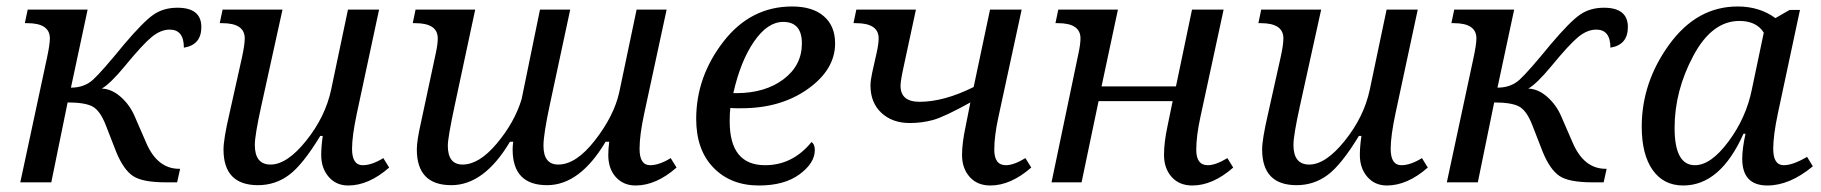

<svg xmlns="http://www.w3.org/2000/svg" viewBox="-20 -566 5652 596"><path d="M43 0 126 -387.2Q134.8 -428.2 134.8 -446.8Q134.8 -494.1 64.9 -494.1H57.1L65.9 -536.1H252L200.2 -293.9Q241.7 -293.9 268.8 -318.6Q295.9 -343.3 365.2 -428.2Q424.8 -498.5 456.1 -520.3Q487.3 -542 530.8 -542Q605 -542 605 -481.9Q605 -426.8 550.8 -418Q550.8 -474.1 506.8 -474.1Q479 -474.1 451.2 -451.4Q423.3 -428.7 367.2 -360.4Q322.8 -306.6 295.9 -291Q327.1 -290 355.5 -264.6Q383.8 -239.3 398.9 -203.1L434.1 -122.1Q468.8 -42 536.1 -42H539.1L529.8 0H495.1Q421.9 0 392.6 -19.8Q363.3 -39.6 340.8 -94.2L308.1 -178.2Q290.5 -223.1 266.8 -235.6Q243.2 -248 189.9 -248L139.2 0Z M670.9 -536.1H856.9L791 -236.8Q771 -146 771 -116.2Q771 -55.2 819.8 -55.2Q871.1 -55.2 930.4 -129.2Q989.7 -203.1 1007.8 -287.1L1060.1 -536.1H1156.7L1087.9 -214.8Q1072.8 -144 1072.8 -104Q1072.8 -53.2 1106 -53.2Q1134.3 -53.2 1169.9 -75.2L1188 -45.9Q1124.5 9.8 1061 9.8Q1023.4 9.8 1000.2 -17.1Q977.1 -43.9 977.1 -85Q977.1 -110.8 981.9 -144H974.1Q919.9 -54.7 877.2 -22.9Q834.5 8.8 780.8 8.8Q673.8 8.8 673.8 -102.1Q673.8 -133.8 691.9 -211.9L731 -387.2Q739.7 -426.8 739.7 -446.8Q739.7 -494.1 669.9 -494.1H662.1Z M1859.9 -126Q1779.8 8.8 1678.2 8.8Q1571.3 8.8 1571.3 -102.1Q1571.3 -114.3 1573.2 -126H1563Q1482.9 8.8 1380.9 8.8Q1273.9 8.8 1273.9 -102.1Q1273.9 -129.4 1286.6 -185.1L1333 -401.9Q1338.9 -429.2 1338.9 -446.8Q1338.9 -494.1 1269 -494.1H1261.2L1270 -536.1H1455.1L1391.1 -236.8Q1370.1 -138.7 1370.1 -113.8Q1370.1 -55.2 1416 -55.2Q1467.3 -55.2 1522.2 -120.6Q1577.1 -186 1599.1 -257.8L1656.2 -536.1H1750L1687 -242.2Q1667 -148.9 1667 -113.8Q1667 -55.2 1712.9 -55.2Q1768.6 -55.2 1827.4 -131.1Q1886.2 -207 1902.3 -279.8L1956.1 -536.1H2049.3L1980 -214.8Q1965.3 -147 1965.3 -104Q1965.3 -53.2 1998 -53.2Q2026.4 -53.2 2062 -75.2L2080.1 -45.9Q2016.6 9.8 1953.1 9.8Q1915.5 9.8 1891.8 -16.1Q1868.2 -42 1868.2 -85Q1868.2 -103.5 1871.1 -126Z M2499 -125Q2509.3 -118.7 2509.3 -100.1Q2509.3 -60.1 2462.2 -25.1Q2415 9.8 2335.9 9.8Q2248.5 9.8 2194.8 -45.4Q2141.1 -100.6 2141.1 -196.8Q2141.1 -327.6 2225.6 -436.8Q2310.1 -545.9 2439 -545.9Q2502.4 -545.9 2537.4 -515.6Q2572.3 -485.4 2572.3 -431.2Q2572.3 -350.1 2488 -290Q2403.8 -230 2282.2 -230H2265.1Q2256.3 -230 2247.1 -231Q2245.1 -217.3 2245.1 -189Q2245.1 -53.2 2355 -53.2Q2440.4 -53.2 2499 -125ZM2256.3 -276.9H2266.1Q2354.5 -276.9 2411.9 -319.8Q2469.2 -362.8 2469.2 -431.2Q2469.2 -498 2411.1 -498Q2362.8 -498 2320.8 -437.3Q2278.8 -376.5 2256.3 -276.9Z M3151.4 -536.1 3079.1 -202.1Q3066.4 -143.6 3066.4 -101.1Q3066.4 -53.2 3102.5 -53.2Q3127 -53.2 3163.1 -75.2L3181.2 -45.9Q3117.2 9.8 3054.2 9.8Q3013.7 9.8 2990 -16.8Q2966.3 -43.5 2966.3 -85Q2966.3 -121.6 2977.5 -173.8L2992.2 -248Q2911.1 -203.1 2876.5 -193.6Q2841.8 -184.1 2804.2 -184.1Q2750 -184.1 2716.1 -215.6Q2682.1 -247.1 2682.1 -300.8Q2682.1 -315.9 2687.5 -340.8L2701.2 -401.9Q2707.5 -430.2 2707.5 -446.8Q2707.5 -494.1 2637.2 -494.1H2629.4L2638.2 -536.1H2823.2L2784.2 -355Q2775.4 -314.5 2775.4 -299.8Q2775.4 -250 2834.5 -250Q2910.2 -250 3002.4 -295.9L3053.2 -536.1Z M3778.3 -536.1 3706.1 -202.1Q3693.4 -143.6 3693.4 -101.1Q3693.4 -53.2 3729 -53.2Q3753.9 -53.2 3790 -75.2L3808.1 -45.9Q3744.6 9.8 3681.2 9.8Q3640.6 9.8 3616.9 -16.8Q3593.3 -43.5 3593.3 -85Q3593.3 -124 3604 -173.8L3620.1 -252H3390.1L3337.4 0H3244.1L3328.1 -401.9Q3334 -429.7 3334 -446.8Q3334 -494.1 3264.2 -494.1H3256.3L3265.1 -536.1H3450.2L3399.4 -297.9H3630.4L3680.2 -536.1Z M3895 -536.1H4081.1L4015.1 -236.8Q3995.1 -146 3995.1 -116.2Q3995.1 -55.2 4043.9 -55.2Q4095.2 -55.2 4154.5 -129.2Q4213.9 -203.1 4231.9 -287.1L4284.2 -536.1H4380.9L4312 -214.8Q4296.9 -144 4296.9 -104Q4296.9 -53.2 4330.1 -53.2Q4358.4 -53.2 4394 -75.2L4412.1 -45.9Q4348.6 9.8 4285.2 9.8Q4247.6 9.8 4224.4 -17.1Q4201.2 -43.9 4201.2 -85Q4201.2 -110.8 4206.1 -144H4198.2Q4144 -54.7 4101.3 -22.9Q4058.6 8.8 4004.9 8.8Q3897.9 8.8 3897.9 -102.1Q3897.9 -133.8 3916 -211.9L3955.1 -387.2Q3963.9 -426.8 3963.9 -446.8Q3963.9 -494.1 3894 -494.1H3886.2Z M4471.2 0 4554.2 -387.2Q4563 -428.2 4563 -446.8Q4563 -494.1 4493.2 -494.1H4485.4L4494.1 -536.1H4680.2L4628.4 -293.9Q4669.9 -293.9 4697 -318.6Q4724.1 -343.3 4793.5 -428.2Q4853 -498.5 4884.3 -520.3Q4915.5 -542 4959 -542Q5033.2 -542 5033.2 -481.9Q5033.2 -426.8 4979 -418Q4979 -474.1 4935.1 -474.1Q4907.2 -474.1 4879.4 -451.4Q4851.6 -428.7 4795.4 -360.4Q4751 -306.6 4724.1 -291Q4755.4 -290 4783.7 -264.6Q4812 -239.3 4827.1 -203.1L4862.3 -122.1Q4897 -42 4964.4 -42H4967.3L4958 0H4923.3Q4850.1 0 4820.8 -19.8Q4791.5 -39.6 4769 -94.2L4736.3 -178.2Q4718.8 -223.1 4695.1 -235.6Q4671.4 -248 4618.2 -248L4567.4 0Z M5398.4 -150.9H5392.1Q5320.3 9.8 5205.1 9.8Q5144 9.8 5110.1 -38.3Q5076.2 -86.4 5076.2 -172.9Q5076.2 -310.5 5161.9 -428.2Q5247.6 -545.9 5374 -545.9Q5441.9 -545.9 5491.2 -509.8L5535.2 -535.2H5567.4L5499 -214.8Q5484.4 -146 5484.4 -104Q5484.4 -53.2 5517.1 -53.2Q5545.4 -53.2 5589.4 -79.1L5607.4 -49.8Q5535.6 9.8 5466.3 9.8Q5388.2 9.8 5388.2 -73.2Q5388.2 -105 5398.4 -150.9ZM5455.1 -464.8Q5432.1 -501 5379.4 -501Q5293.9 -501 5236.1 -392.3Q5178.2 -283.7 5178.2 -168.9Q5178.2 -53.2 5241.2 -53.2Q5291 -53.2 5345.7 -127Q5400.4 -200.7 5418 -288.1Z"/></svg>

Font: Droid Serif
Style: Italic
Weight: 400
Italic angle: -12°
Designer: Monotype Design team
Foundry: Monotype Imaging Inc.
Version: Version 1.03